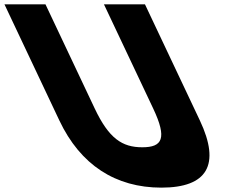

<svg xmlns="http://www.w3.org/2000/svg" viewBox="-341 -845 1144 880"><path d="M323.5 -825H135.5L361 -348C426.2 -210 403.1 -170 311.1 -170C219.1 -170 158.2 -210 93 -348L-132.5 -825H-320.5L-69 -293C27.4 -89 188.6 15 398.6 15C608.6 15 671.4 -89 575 -293Z"/></svg>

Font: Hussar
Style: BdOpOblFive
Weight: 700
Foundry: Cannot Into Space Fonts
Version: Version 2.00